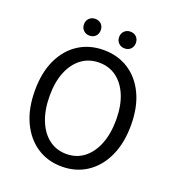

<svg xmlns="http://www.w3.org/2000/svg" viewBox="-147 -927 957 1054"><g transform="rotate(20 332.0 -400.5)"><path d="M332 12Q249.7 12 186.4 -29.9Q123.2 -71.8 87.4 -148.7Q51.7 -225.5 51.7 -330.8Q51.7 -436 87.4 -511.6Q123.2 -587.2 186.4 -627.7Q249.7 -668.3 332 -668.3Q414.9 -668.3 478.1 -627.7Q541.4 -587.2 577.1 -511.6Q612.9 -436 612.9 -330.8Q612.9 -225.5 577.1 -148.7Q541.4 -71.8 478.1 -29.9Q414.9 12 332 12ZM332 -61.5Q390.9 -61.5 434.2 -94.7Q477.5 -127.9 501.8 -188.6Q526.1 -249.3 526.1 -330.8Q526.1 -412.3 501.8 -471.4Q477.5 -530.4 434.2 -562.6Q390.9 -594.8 332 -594.8Q273.6 -594.8 230 -562.6Q186.4 -530.4 162.1 -471.4Q137.8 -412.3 137.8 -330.8Q137.8 -249.3 162.1 -188.6Q186.4 -127.9 230 -94.7Q273.6 -61.5 332 -61.5ZM229.5 -715.5Q208.7 -715.5 194.6 -729.1Q180.5 -742.8 180.5 -764.4Q180.5 -786 194.6 -799.7Q208.7 -813.3 229.5 -813.3Q251.2 -813.3 264.8 -799.7Q278.4 -786 278.4 -764.4Q278.4 -742.8 264.8 -729.1Q251.2 -715.5 229.5 -715.5ZM434.7 -715.5Q414 -715.5 399.9 -729.1Q385.8 -742.8 385.8 -764.4Q385.8 -786 399.9 -799.7Q414 -813.3 434.7 -813.3Q456.4 -813.3 470 -799.7Q483.6 -786 483.6 -764.4Q483.6 -742.8 470 -729.1Q456.4 -715.5 434.7 -715.5Z"/></g></svg>

Font: Source Sans 3
Style: Regular
Weight: 200
Designer: Paul D. Hunt
Foundry: Adobe
Version: Version 3.046;hotconv 1.0.118;makeotfexe 2.5.65603